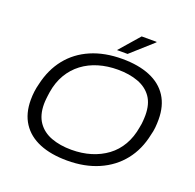

<svg xmlns="http://www.w3.org/2000/svg" viewBox="-149 -1024 1207 1191"><g transform="rotate(20 454.5 -429.0)"><path d="M415 12Q308 12 232 -19.5Q156 -51 115.5 -113Q75 -175 75 -265Q75 -294 78.5 -321Q82 -348 89 -374Q112 -476 170 -548.5Q228 -621 317.5 -659.5Q407 -698 523 -698Q630 -698 706 -666.5Q782 -635 822 -573Q862 -511 862 -421Q862 -394 859.5 -368Q857 -342 850 -317Q829 -214 770.5 -140.5Q712 -67 621.5 -27.5Q531 12 415 12ZM417 -60Q486 -60 545 -78Q604 -96 650.5 -130.5Q697 -165 727 -217Q757 -269 768 -336Q771 -350 772.5 -361.5Q774 -373 774.5 -382.5Q775 -392 775.5 -401Q776 -410 776 -418Q776 -492 744 -537.5Q712 -583 654 -604.5Q596 -626 520 -626Q452 -626 393 -608.5Q334 -591 287.5 -556Q241 -521 210.5 -469.5Q180 -418 169 -350Q167 -337 165.5 -325Q164 -313 163 -303.5Q162 -294 161.5 -285.5Q161 -277 161 -269Q161 -196 193.5 -149.5Q226 -103 284 -81.5Q342 -60 417 -60ZM472 -738 587 -870H685L686 -867L542 -738Z"/></g></svg>

Font: Archivo SemiExpanded Light
Style: Italic
Weight: 300
Width: 6
Italic angle: -10°
Designer: Hector Gatti
Foundry: Omnibus-Type
Version: Version 2.001